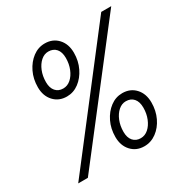

<svg xmlns="http://www.w3.org/2000/svg" viewBox="-163 -840 948 981"><g transform="rotate(-30 311.0 -350.0)"><path d="M412 5Q365 5 335.5 -27Q306 -59 306 -110Q306 -159 325.5 -199Q345 -239 377 -263Q409 -287 448 -287Q495 -287 524.5 -255Q554 -223 554 -171Q554 -123 535 -83Q516 -43 483.5 -19Q451 5 412 5ZM416 -40Q441 -40 461 -57.5Q481 -75 493 -104.5Q505 -134 505 -169Q505 -204 488.5 -223Q472 -242 443 -242Q419 -242 399 -224.5Q379 -207 367 -177.5Q355 -148 355 -112Q355 -78 371.5 -59Q388 -40 416 -40ZM196 -413Q149 -413 119.5 -445Q90 -477 90 -528Q90 -577 109.5 -617Q129 -657 161 -681Q193 -705 232 -705Q279 -705 308.5 -673Q338 -641 338 -589Q338 -541 318.5 -501Q299 -461 267 -437Q235 -413 196 -413ZM200 -458Q225 -458 245 -475.5Q265 -493 277 -522.5Q289 -552 289 -587Q289 -622 272.5 -641Q256 -660 227 -660Q203 -660 183 -642.5Q163 -625 151 -595.5Q139 -566 139 -530Q139 -496 155.5 -477Q172 -458 200 -458ZM23 0 563 -700H622L80 0Z"/></g></svg>

Font: Red Hat Mono
Style: Italic
Weight: 400
Italic angle: -12°
Monospace: yes
Designer: Pentagram, MCKL
Foundry: MCKL
Version: Version 1.030